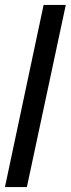

<svg xmlns="http://www.w3.org/2000/svg" viewBox="-27 -755 286 775"><path d="M-7 0H81.5L238.5 -735H149Z"/></svg>

Font: League Gothic SemiCondensed Italic
Style: Regular
Weight: 400
Width: 4
Designer: The League of Moveable Type
Version: Version 1.600; ttfautohint (v1.8.3)